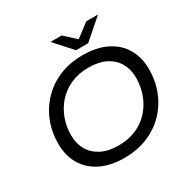

<svg xmlns="http://www.w3.org/2000/svg" viewBox="-195 -1064 1230 1250"><g transform="rotate(-30 420.0 -439.5)"><path d="M389 8Q285 8 211 -29Q137 -66 98.5 -132.5Q60 -199 60 -287Q60 -374 90 -450.5Q120 -527 176 -585Q232 -643 310 -675.5Q388 -708 485 -708Q590 -708 664 -671Q738 -634 776.5 -567.5Q815 -501 815 -413Q815 -326 785 -249.5Q755 -173 699 -115Q643 -57 564.5 -24.5Q486 8 389 8ZM398 -81Q470 -81 529 -106.5Q588 -132 629 -177.5Q670 -223 692 -282Q714 -341 714 -407Q714 -470 687 -517.5Q660 -565 607 -592Q554 -619 477 -619Q404 -619 345.5 -593.5Q287 -568 245.5 -522.5Q204 -477 182 -418Q160 -359 160 -293Q160 -230 187.5 -182.5Q215 -135 267.5 -108Q320 -81 398 -81ZM465 -757 348 -887H432L552 -777H472L617 -887H705L556 -757Z"/></g></svg>

Font: Montserrat Thin Medium
Style: Italic
Weight: 500
Italic angle: -11.3°
Version: Version 9.000